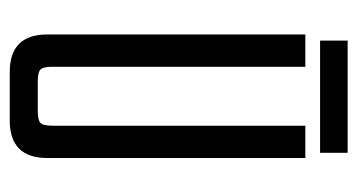

<svg xmlns="http://www.w3.org/2000/svg" viewBox="-194 -558 751 404"><g transform="rotate(90 182.0 -355.5)"><path d="M244 -622H312V-79Q312 0 233 0H131Q52 0 52 -79V-622H120V-90Q120 -70 126 -64.5Q132 -59 151 -59H213Q232 -59 238 -64.5Q244 -70 244 -90ZM301 -711V-653H65V-711Z"/></g></svg>

Font: Teko Light
Style: Regular
Weight: 300
Designer: Manushi Parikh, Jonny Pinhorn
Foundry: Indian Type Foundry
Version: Version 1.105;PS 1.0;hotconv 1.0.78;makeotf.lib2.5.61930; tt